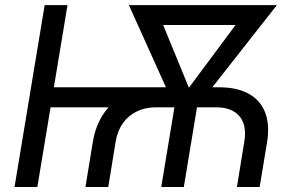

<svg xmlns="http://www.w3.org/2000/svg" viewBox="-20 -748 1175 768"><path d="M321.8 0 351.1 -179.2Q362.8 -249.5 398.2 -298.6Q433.6 -347.7 489.3 -373.3Q544.9 -398.9 616.7 -398.9H855.5Q928.2 -398.9 975.1 -372.8Q1022 -346.7 1040.8 -297.6Q1059.6 -248.5 1048.3 -179.2L1018.6 0H927.7L957 -180.2Q968.3 -246.6 938.2 -282.7Q908.2 -318.8 843.3 -318.8H605Q540.5 -318.8 497.1 -282.7Q453.6 -246.6 442.4 -180.2L413.1 0ZM38.1 0 158.7 -727.5H250L129.4 0ZM160.6 -318.8 173.3 -398.9H635.7L623 -318.8ZM625 0 688 -381.3H778.3L715.3 0ZM686.5 -304.2 495.6 -727.5H600.1L758.8 -340.3L738.3 -304.2ZM704.1 -304.2 696.3 -344.2 981.4 -727.5H1087.4L757.3 -307.1ZM550.8 -647.9 564 -727.5H1012.2L999 -647.9Z"/></svg>

Font: Inter 20pt
Style: Italic
Weight: 400
Italic angle: -9.3988°
Version: Version 4.001;git-66647c0bb